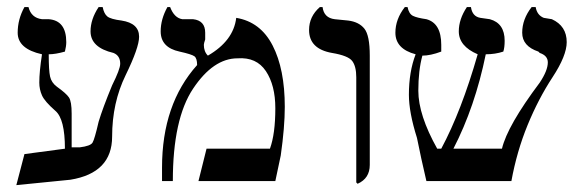

<svg xmlns="http://www.w3.org/2000/svg" viewBox="-20 -540 1688 556"><path d="M27.3 -3.9 50.8 -93.8 168 -109.4Q168 -195.3 140.6 -218.8Q109.4 -246.1 101.6 -263.7Q93.8 -281.2 93.8 -300.8Q93.8 -332 101.6 -382.8Q31.2 -398.4 31.2 -445.3Q31.2 -484.4 50.8 -519.5H62.5Q70.3 -488.3 101.6 -484.4H121.1Q171.9 -480.5 171.9 -418Q171.9 -406.2 168 -390.6Q140.6 -382.8 121.1 -382.8Q121.1 -335.9 125 -318.4Q128.9 -300.8 144.5 -289.1Q171.9 -269.5 179.7 -257.8Q187.5 -246.1 187.5 -210.9V-113.3H210.9Q242.2 -117.2 248 -127Q253.9 -136.7 265.6 -187.5Q277.3 -226.6 304.7 -293Q328.1 -339.8 328.1 -355.5Q328.1 -378.9 308.6 -386.7Q242.2 -402.3 242.2 -449.2Q242.2 -484.4 265.6 -519.5H277.3Q281.2 -500 291 -492.2Q300.8 -484.4 332 -480.5Q382.8 -472.7 382.8 -433.6Q382.8 -402.3 343.8 -322.3Q304.7 -242.2 304.7 -144.5Q304.7 -39.1 183.6 -19.5Z M793 -89.8 777.3 -15.6H554.7L578.1 -109.4H761.7Q777.3 -152.3 777.3 -226.6Q777.3 -293 750 -334Q722.7 -375 668 -371.1Q597.7 -371.1 539.1 -283.2Q480.5 -195.3 480.5 -15.6H449.2Q449.2 -39.1 449.2 -54.7Q449.2 -238.3 550.8 -351.6Q550.8 -371.1 543 -377Q535.2 -382.8 500 -390.6Q445.3 -402.3 445.3 -449.2Q445.3 -484.4 464.8 -519.5H472.7Q484.4 -488.3 507.8 -484.4H539.1Q574.2 -480.5 574.2 -445.3Q574.2 -441.4 574.2 -425.8Q570.3 -414.1 570.3 -410.2Q570.3 -390.6 582 -378.9Q656.2 -421.9 664.1 -488.3Q734.4 -476.6 769.5 -408.2Q804.7 -339.8 804.7 -230.5Q804.7 -171.9 793 -89.8Z M1015.6 -7.8 1011.7 -11.7V-316.4Q1011.7 -347.7 1000 -363.3Q988.3 -378.9 941.4 -386.7Q875 -398.4 875 -453.1Q875 -492.2 906.2 -519.5H914.1Q918 -488.3 949.2 -484.4L988.3 -480.5Q1019.5 -476.6 1035.2 -457Q1050.8 -437.5 1050.8 -378.9V-62.5Q1050.8 -23.4 1015.6 -7.8Z M1460.9 -15.6H1214.8Q1199.2 -82 1187.5 -140.6Q1164.1 -214.8 1164.1 -265.6Q1164.1 -332 1183.6 -382.8Q1125 -398.4 1125 -445.3Q1125 -484.4 1152.3 -519.5H1160.2Q1164.1 -500 1175.8 -494.1Q1187.5 -488.3 1214.8 -484.4Q1257.8 -472.7 1257.8 -410.2Q1257.8 -398.4 1257.8 -390.6Q1226.6 -378.9 1203.1 -378.9Q1191.4 -335.9 1191.4 -277.3Q1191.4 -207 1246.1 -109.4H1257.8Q1316.4 -218.8 1363.3 -382.8Q1308.6 -406.2 1308.6 -449.2Q1308.6 -484.4 1332 -519.5H1343.8Q1347.7 -492.2 1371.1 -488.3L1398.4 -484.4Q1441.4 -472.7 1441.4 -421.9Q1441.4 -402.3 1437.5 -390.6Q1414.1 -382.8 1386.7 -382.8Q1355.5 -230.5 1293 -109.4H1433.6Q1449.2 -175.8 1543 -300.8Q1566.4 -335.9 1566.4 -359.4Q1566.4 -378.9 1543 -386.7L1539.1 -390.6Q1492.2 -406.2 1492.2 -445.3Q1492.2 -484.4 1519.5 -519.5H1531.2Q1535.2 -496.1 1554.7 -488.3L1578.1 -484.4Q1621.1 -464.8 1621.1 -418Q1621.1 -378.9 1580.1 -316.4Q1539.1 -253.9 1507.8 -177.7Q1476.6 -101.6 1460.9 -15.6Z"/></svg>

Font: 和音 by 宁静之雨，公众号njzyshare
Style: Regular
Weight: 400
Designer: Steve Matteson
Foundry: Ascender Corporation
Version: Version 6.00;June 8, 2018;FontCreator 11.0.0.2388 32-bit